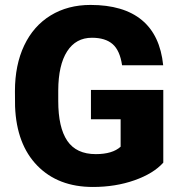

<svg xmlns="http://www.w3.org/2000/svg" viewBox="-20 -741 722 771"><path d="M635.7 -87.9Q596.2 -43.9 520 -17.1Q443.8 9.8 353 9.8Q213.4 9.8 129.9 -75.7Q46.4 -161.1 40.5 -313.5L40 -375Q40 -480 77.1 -558.3Q114.3 -636.7 183.3 -679Q252.4 -721.2 343.3 -721.2Q476.1 -721.2 549.6 -660.4Q623 -599.6 635.3 -479H470.2Q461.4 -538.6 432.1 -564Q402.8 -589.4 349.1 -589.4Q284.7 -589.4 249.5 -534.7Q214.4 -480 213.9 -378.4V-335.4Q213.9 -229 250.2 -175.5Q286.6 -122.1 364.7 -122.1Q431.6 -122.1 464.4 -151.9V-262.2H345.2V-379.9H635.7Z"/></svg>

Font: TypoPRO Roboto
Style: Regular
Weight: 900
Designer: Google
Version: Version 2.136; 2016